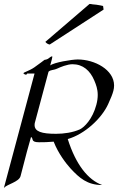

<svg xmlns="http://www.w3.org/2000/svg" viewBox="-37 -931 594 966"><path d="M213.2 -707 484.2 -882.8 481.6 -900.9C475.6 -902.3 462.5 -905.3 448.4 -907.2L428.5 -909.2C422.9 -910.6 417.3 -911.1 413.4 -911.1L191 -720.2C199.4 -710.4 207.4 -708 213.2 -707ZM215.6 -601.6C223 -629.1 226.3 -640.6 226.3 -645C226.3 -646.9 225.6 -647.5 224.4 -647.5C219.6 -647.5 210.5 -639.2 204.6 -635.3C197.5 -630.9 187 -629.9 187 -629.9C187 -629.9 160.5 -609.4 135.3 -591.8C111.3 -575.2 82.4 -567.4 81.2 -563C80.2 -559.1 90.8 -555.2 93.8 -555.2C97.2 -555.2 99.7 -561 99.7 -561H136.8L-17.4 14.6C-1.6 -4.4 58.4 -15.1 66.4 -44.9L98.3 -167.5L119.1 -241.7C133.2 -235.6 114.8 -215.3 159.1 -215.3C182.1 -215.3 205.3 -215.6 233 -218.3C256.4 -158.2 295.7 -107.9 318.3 -83C361.9 -36.1 402 0 477.2 0C406 -25.9 344.6 -102.5 303.9 -231.4C387.9 -255.4 473.9 -334 507.2 -407.2C520.3 -436 528.8 -456.5 533.3 -473.6C535.8 -483 537 -492.1 537 -500.8C537 -580.3 439 -631.8 354.1 -631.8C323.8 -631.8 233.3 -616.7 215.6 -601.6ZM137.7 -311 207.2 -570.3C218.9 -581.1 229.8 -576.2 252 -586.4C265.5 -592.8 301.3 -607.9 327.6 -607.9C380.4 -607.9 416.6 -575.7 437.5 -525.9C445.9 -505.8 454.7 -483.4 454.7 -453.2C454.7 -438.6 452.7 -422.2 447.6 -403.3C428.4 -331.5 387.2 -291 365.3 -280.3C329.3 -264.2 284.6 -257.8 245 -257.8C172 -257.8 137 -269 137 -302.2C137 -305 137.2 -307.9 137.7 -311Z"/></svg>

Font: Pierce
Style: Oblique
Weight: 400
Italic angle: -15°
Version: Version 0.2.0